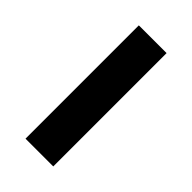

<svg xmlns="http://www.w3.org/2000/svg" viewBox="-175 -588 641 641"><g transform="rotate(45 146.0 -267.5)"><path d="M80 0V-535H211V0Z"/></g></svg>

Font: Belfius21
Style: Bold
Weight: 700
Designer: Montserrat's base design by Julieta Ulanovsky, modified by Coast SPRL for Belfius Bank NV.
Foundry: Montserrat's base design by Julieta Ulanovsky, modified by Coast SPRL for Belfius Bank NV.
Version: Version 2.000;FEAKit 1.0